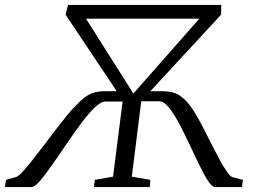

<svg xmlns="http://www.w3.org/2000/svg" viewBox="-57 -763 1048 783"><path d="M-37 0 -32.5 -29.5 9.5 -41.5Q18 -44 34.5 -61.8Q51 -79.5 72.8 -107Q94.5 -134.5 119 -166.8Q143.5 -199 167.8 -230.8Q192 -262.5 213.5 -289.2Q235 -316 251.5 -331.5Q270.5 -352 287.2 -365Q304 -378 323.5 -384.5Q343 -391 369.5 -391H419L210.5 -703L220.5 -743H845.5L844.5 -703L556 -391H606Q646.5 -391 672 -375.8Q697.5 -360.5 721.5 -327.5Q734 -310.5 749 -284Q764 -257.5 779.5 -226.8Q795 -196 810.8 -165Q826.5 -134 841 -107.5Q855.5 -81 868 -63.2Q880.5 -45.5 889.5 -41L933.5 -29.5L930 0H821Q808 0 791.5 -25.2Q775 -50.5 755.8 -90.2Q736.5 -130 715.5 -174.8Q694.5 -219.5 673.2 -259.5Q652 -299.5 631.5 -324.8Q611 -350 592.5 -350H519L480.5 -42.5L556 -29.5L554 0H326L329.5 -29.5L404 -42.5L443 -349H373Q354.5 -349 328.8 -324Q303 -299 273.5 -259.2Q244 -219.5 213.5 -174.8Q183 -130 155.5 -90.2Q128 -50.5 106 -25.2Q84 0 71 0ZM487 -381.5 756 -687H293.5Z"/></svg>

Font: Merriweather 60pt Light
Style: Italic
Weight: 300
Italic angle: -7.8°
Version: Version 2.101